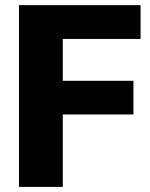

<svg xmlns="http://www.w3.org/2000/svg" viewBox="-20 -731 587 751"><path d="M502 -415V-283.2H225.6V0H54.2V-710.9H529.8V-578.6H225.6V-415Z"/></svg>

Font: Vazirmatn UI FD Black
Style: Regular
Weight: 900
Designer: Saber Rastikerdar
Foundry: Saber Rastikerdar
Version: Version 33.003